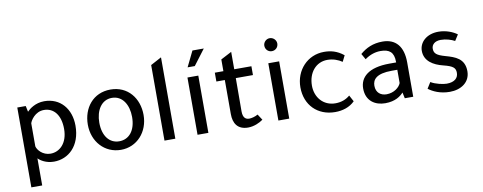

<svg xmlns="http://www.w3.org/2000/svg" viewBox="-68 -988 3772 1499"><g transform="rotate(-10 1818.0 -238.0)"><path d="M78 -454V179H164V-36C182 -17 225 12 288 12C402 12 501 -75 501 -236C501 -369 421 -466 293 -466C222 -466 174 -427 155 -407L145 -454H78ZM164 -313C169 -334 208 -399 279 -399C357 -399 409 -336 409 -226C409 -113 344 -54 272 -54C209 -54 170 -103 164 -131V-313Z M819 12C946 12 1039 -91 1039 -226C1039 -358 956 -466 818 -466C680 -466 597 -358 597 -226C597 -91 690 12 819 12ZM817 -56C740 -56 688 -120 688 -226C688 -322 734 -400 818 -400C902 -400 948 -322 948 -226C948 -120 896 -56 817 -56Z M1251 -645 1165 -599V0H1251V-645Z M1592 -655H1502L1442 -532H1499L1592 -655ZM1513 -454H1427V0H1513V-454Z M1798 -384H1934V-454H1798V-592L1712 -547V-454H1644V-384H1711V-114C1711 -42 1742 13 1827 13C1873 13 1919 -8 1946 -28L1916 -74C1894 -61 1865 -54 1847 -54C1822 -54 1797 -66 1797 -120L1798 -384Z M2154 -454H2068V0H2154V-454ZM2061 -594C2061 -564 2084 -542 2112 -542C2141 -542 2164 -564 2164 -594C2164 -621 2141 -645 2112 -645C2084 -645 2061 -621 2061 -594Z M2673 -46 2646 -96C2616 -70 2577 -55 2531 -55C2434 -55 2373 -130 2373 -222C2373 -326 2436 -400 2526 -400C2571 -400 2611 -385 2642 -364L2666 -412C2613 -455 2562 -466 2511 -466C2380 -466 2282 -361 2282 -225C2282 -84 2378 12 2517 12C2576 12 2632 -5 2673 -46Z M3137 0V-273C3137 -399 3079 -466 2975 -466C2899 -466 2844 -440 2796 -399L2822 -353C2864 -384 2908 -396 2947 -396C3016 -396 3052 -369 3052 -292V-287H2999C2831 -287 2763 -219 2763 -131C2763 -31 2835 12 2914 12C2995 12 3037 -22 3060 -47L3070 0H3137ZM3051 -229V-124C3039 -91 2995 -55 2936 -55C2892 -55 2853 -80 2853 -137C2853 -186 2885 -229 3007 -229H3051Z M3535 -372 3565 -419C3533 -443 3479 -466 3418 -466C3323 -466 3265 -408 3265 -341C3265 -260 3333 -219 3411 -200C3488 -181 3505 -163 3505 -125C3505 -85 3476 -55 3413 -55C3386 -55 3325 -67 3288 -90L3258 -42C3292 -16 3349 12 3426 12C3515 12 3588 -36 3588 -123C3588 -224 3514 -248 3440 -269C3372 -288 3352 -305 3352 -343C3352 -374 3377 -400 3425 -400C3466 -400 3508 -387 3535 -372Z"/></g></svg>

Font: Tajawal Medium
Style: Regular
Weight: 500
Designer: Boutros Fonts
Foundry: Created by Boutros International 2017
Version: Version 1.700